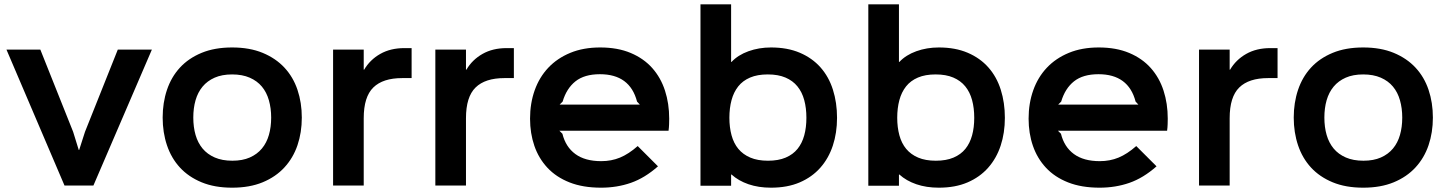

<svg xmlns="http://www.w3.org/2000/svg" viewBox="-20 -860 6717 890"><path d="M684 -630 413 0H279L10 -630H167L319 -249L345 -165H347L374 -249L526 -630Z M1379 -315Q1379 -246 1359 -187Q1339 -128 1298.5 -84Q1258 -40 1197.5 -15Q1137 10 1056 10Q975 10 914.5 -15Q854 -40 814 -83.5Q774 -127 754 -186.5Q734 -246 734 -315Q734 -384 754 -443.5Q774 -503 814 -546.5Q854 -590 914.5 -615Q975 -640 1056 -640Q1137 -640 1197.5 -615Q1258 -590 1298.5 -546.5Q1339 -503 1359 -443.5Q1379 -384 1379 -315ZM1237 -315Q1237 -358 1226.5 -395Q1216 -432 1194 -458.5Q1172 -485 1137.5 -500Q1103 -515 1056 -515Q1009 -515 975 -500Q941 -485 919 -458.5Q897 -432 886.5 -395.5Q876 -359 876 -315Q876 -271 886.5 -234.5Q897 -198 919 -171.5Q941 -145 975.5 -130Q1010 -115 1057 -115Q1104 -115 1138 -130Q1172 -145 1194 -171.5Q1216 -198 1226.5 -234.5Q1237 -271 1237 -315Z M1888 -498H1844Q1755 -498 1710.5 -454.5Q1666 -411 1666 -312V0H1524V-630H1666V-537H1668Q1695 -583 1742.5 -610Q1790 -637 1854 -637H1888Z M2362 -498H2318Q2229 -498 2184.5 -454.5Q2140 -411 2140 -312V0H1998V-630H2140V-537H2142Q2169 -583 2216.5 -610Q2264 -637 2328 -637H2362Z M3082 -310Q3082 -299 3081.5 -284Q3081 -269 3079 -254H2573L2587 -240Q2602 -179 2647 -146Q2692 -113 2767 -113Q2814 -113 2854 -129.5Q2894 -146 2936 -183L3030 -89Q2969 -35 2904.5 -12.5Q2840 10 2766 10Q2682 10 2620 -14.5Q2558 -39 2517.5 -82.5Q2477 -126 2457 -184Q2437 -242 2437 -310Q2437 -381 2458.5 -441.5Q2480 -502 2521.5 -546Q2563 -590 2623.5 -615Q2684 -640 2762 -640Q2843 -640 2903.5 -614.5Q2964 -589 3003.5 -544.5Q3043 -500 3062.5 -440Q3082 -380 3082 -310ZM2946 -375 2933 -389Q2900 -516 2761 -516Q2689 -516 2647.5 -483Q2606 -450 2588 -389L2574 -375Z M3860 -314Q3860 -244 3840.5 -185Q3821 -126 3782.5 -82.5Q3744 -39 3687 -14.5Q3630 10 3554 10Q3496 10 3449.5 -6Q3403 -22 3371 -51H3369V1H3227V-840H3369V-573H3371Q3401 -605 3449.5 -622.5Q3498 -640 3554 -640Q3630 -640 3687.5 -615.5Q3745 -591 3783.5 -547.5Q3822 -504 3841 -444Q3860 -384 3860 -314ZM3718 -314Q3718 -359 3708 -396Q3698 -433 3676.5 -459.5Q3655 -486 3621 -500.5Q3587 -515 3539 -515Q3491 -515 3457 -500.5Q3423 -486 3402 -459.5Q3381 -433 3371 -396Q3361 -359 3361 -314Q3361 -270 3371 -233Q3381 -196 3402.5 -170Q3424 -144 3458 -129.5Q3492 -115 3540 -115Q3588 -115 3622 -129.5Q3656 -144 3677 -170Q3698 -196 3708 -232.5Q3718 -269 3718 -314Z M4638 -314Q4638 -244 4618.5 -185Q4599 -126 4560.5 -82.5Q4522 -39 4465 -14.5Q4408 10 4332 10Q4274 10 4227.5 -6Q4181 -22 4149 -51H4147V1H4005V-840H4147V-573H4149Q4179 -605 4227.5 -622.5Q4276 -640 4332 -640Q4408 -640 4465.5 -615.5Q4523 -591 4561.5 -547.5Q4600 -504 4619 -444Q4638 -384 4638 -314ZM4496 -314Q4496 -359 4486 -396Q4476 -433 4454.5 -459.5Q4433 -486 4399 -500.5Q4365 -515 4317 -515Q4269 -515 4235 -500.5Q4201 -486 4180 -459.5Q4159 -433 4149 -396Q4139 -359 4139 -314Q4139 -270 4149 -233Q4159 -196 4180.5 -170Q4202 -144 4236 -129.5Q4270 -115 4318 -115Q4366 -115 4400 -129.5Q4434 -144 4455 -170Q4476 -196 4486 -232.5Q4496 -269 4496 -314Z M5393 -310Q5393 -299 5392.5 -284Q5392 -269 5390 -254H4884L4898 -240Q4913 -179 4958 -146Q5003 -113 5078 -113Q5125 -113 5165 -129.5Q5205 -146 5247 -183L5341 -89Q5280 -35 5215.5 -12.5Q5151 10 5077 10Q4993 10 4931 -14.5Q4869 -39 4828.5 -82.5Q4788 -126 4768 -184Q4748 -242 4748 -310Q4748 -381 4769.5 -441.5Q4791 -502 4832.5 -546Q4874 -590 4934.5 -615Q4995 -640 5073 -640Q5154 -640 5214.5 -614.5Q5275 -589 5314.5 -544.5Q5354 -500 5373.5 -440Q5393 -380 5393 -310ZM5257 -375 5244 -389Q5211 -516 5072 -516Q5000 -516 4958.5 -483Q4917 -450 4899 -389L4885 -375Z M5902 -498H5858Q5769 -498 5724.5 -454.5Q5680 -411 5680 -312V0H5538V-630H5680V-537H5682Q5709 -583 5756.5 -610Q5804 -637 5868 -637H5902Z M6622 -315Q6622 -246 6602 -187Q6582 -128 6541.5 -84Q6501 -40 6440.5 -15Q6380 10 6299 10Q6218 10 6157.5 -15Q6097 -40 6057 -83.5Q6017 -127 5997 -186.5Q5977 -246 5977 -315Q5977 -384 5997 -443.5Q6017 -503 6057 -546.5Q6097 -590 6157.5 -615Q6218 -640 6299 -640Q6380 -640 6440.5 -615Q6501 -590 6541.5 -546.5Q6582 -503 6602 -443.5Q6622 -384 6622 -315ZM6480 -315Q6480 -358 6469.5 -395Q6459 -432 6437 -458.5Q6415 -485 6380.5 -500Q6346 -515 6299 -515Q6252 -515 6218 -500Q6184 -485 6162 -458.5Q6140 -432 6129.5 -395.5Q6119 -359 6119 -315Q6119 -271 6129.5 -234.5Q6140 -198 6162 -171.5Q6184 -145 6218.5 -130Q6253 -115 6300 -115Q6347 -115 6381 -130Q6415 -145 6437 -171.5Q6459 -198 6469.5 -234.5Q6480 -271 6480 -315Z"/></svg>

Font: TypoPRO Sinkin Sans
Style: 600 SemiBold
Weight: 600
Designer: Keith Bates
Foundry: K-Type
Version: Sinkin Sans (version 1.0)  by Keith Bates   •   © 2014   www